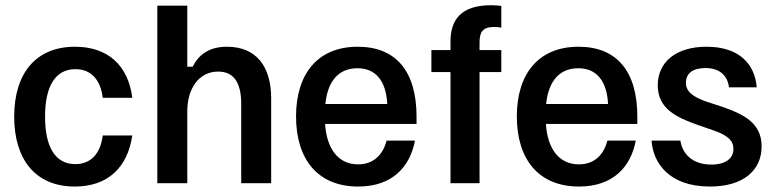

<svg xmlns="http://www.w3.org/2000/svg" viewBox="-20 -688 2907 721"><path d="M260.8 12.5C385 12.5 459.2 -59.2 476.7 -179.2H365.8C357.5 -111.7 321.7 -71.7 262.5 -71.7C186.7 -71.7 149.2 -137.5 149.2 -250C149.2 -362.5 186.7 -428.3 263.3 -428.3C321.7 -428.3 357.5 -389.2 365.8 -320.8H476.7C461.7 -441.7 385.8 -512.5 261.7 -512.5C116.7 -512.5 33.3 -415 33.3 -250C33.3 -90.8 111.7 12.5 260.8 12.5Z M683.3 0V-270C683.3 -354.2 725.8 -419.2 799.2 -419.2C859.2 -419.2 885.8 -375.8 885.8 -298.3V0H998.3V-319.2C998.3 -435 945 -512.5 832.5 -512.5C765.8 -512.5 726.7 -483.3 703.3 -437.5H683.3V-666.7H570.8V0Z M1325 12.5C1455 12.5 1520 -63.3 1538.3 -160H1431.7C1418.3 -107.5 1383.3 -70.8 1325 -70.8C1248.3 -70.8 1206.7 -131.7 1200.8 -222.5H1544.2V-250C1544.2 -421.7 1465.8 -512.5 1323.3 -512.5C1172.5 -512.5 1091.7 -410 1091.7 -250.8C1091.7 -90.8 1172.5 12.5 1325 12.5ZM1201.7 -297.5C1210.8 -385 1252.5 -431.7 1322.5 -431.7C1390.8 -431.7 1430 -384.2 1434.2 -297.5Z M1780.8 0V-417.5H1862.5V-500H1780.8V-528.3C1780.8 -566.7 1791.7 -586.7 1835.8 -586.7C1845 -586.7 1855.8 -585.8 1862.5 -584.2V-665.8C1850 -667.5 1837.5 -668.3 1823.3 -668.3C1709.2 -668.3 1671.7 -611.7 1671.7 -531.7V-500H1600V-417.5H1671.7V0Z M2154.2 12.5C2284.2 12.5 2349.2 -63.3 2367.5 -160H2260.8C2247.5 -107.5 2212.5 -70.8 2154.2 -70.8C2077.5 -70.8 2035.8 -131.7 2030 -222.5H2373.3V-250C2373.3 -421.7 2295 -512.5 2152.5 -512.5C2001.7 -512.5 1920.8 -410 1920.8 -250.8C1920.8 -90.8 2001.7 12.5 2154.2 12.5ZM2030.8 -297.5C2040 -385 2081.7 -431.7 2151.7 -431.7C2220 -431.7 2259.2 -384.2 2263.3 -297.5Z M2645.8 12.5C2771.7 12.5 2840 -48.3 2840 -138.3C2840 -225.8 2774.2 -258.3 2690.8 -287.5L2631.7 -306.7C2580.8 -325 2555.8 -344.2 2555.8 -377.5C2555.8 -411.7 2580.8 -432.5 2629.2 -432.5C2685.8 -432.5 2712.5 -400.8 2717.5 -360H2821.7C2815 -445 2758.3 -512.5 2633.3 -512.5C2518.3 -512.5 2450 -455 2450 -367.5C2450 -280.8 2518.3 -247.5 2601.7 -218.3L2661.7 -197.5C2711.7 -180 2734.2 -160 2734.2 -129.2C2734.2 -94.2 2706.7 -70 2650.8 -70C2577.5 -70 2541.7 -113.3 2535 -160H2426.7C2432.5 -75 2493.3 12.5 2645.8 12.5Z"/></svg>

Font: Familjen Grotesk Medium
Style: Regular
Weight: 500
Designer: Anders Wikstroem, Jonas Baeckman, Matilda Gysing, Kristian Moeller
Foundry: Familjen STHLM AB
Version: Version 2.000